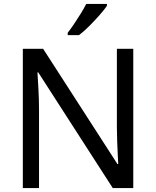

<svg xmlns="http://www.w3.org/2000/svg" viewBox="-20 -964 800 984"><path d="M663 0H558L176 -593H172Q174 -558 177 -506Q180 -454 180 -399V0H97V-714H201L582 -123H586Q585 -139 583.5 -171Q582 -203 580.5 -241Q579 -279 579 -311V-714H663ZM528 -934Q516 -916 491 -887.5Q466 -859 437.5 -830.5Q409 -802 385 -784H327V-796Q342 -815 359.5 -841Q377 -867 394 -894.5Q411 -922 422 -944H528Z"/></svg>

Font: Noto Sans Chakma
Style: Regular
Weight: 400
Designer: Zachary Quinn Scheuren - Monotype Design Team
Foundry: Monotype Imaging Inc.
Version: Version 2.003; ttfautohint (v1.8.4.7-5d5b)